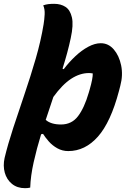

<svg xmlns="http://www.w3.org/2000/svg" viewBox="-60 -778 680 1004"><path d="M467 -552Q507 -552 535 -519.5Q563 -487 573.5 -436Q584 -385 569 -329L562 -302Q519 -139 452 -63.5Q385 12 297 12Q266 12 240 -2.5Q214 -17 195.5 -38Q177 -59 165 -78L155 -76Q132 -1 116 70.5Q100 142 98 203Q86 206 71 206Q30 206 2.5 183.5Q-25 161 -35 125Q-45 89 -36 48Q-19 -23 9 -108.5Q37 -194 68.5 -286.5Q100 -379 127 -472Q154 -565 168 -651Q172 -675 173.5 -702.5Q175 -730 166 -750Q180 -755 193.5 -756.5Q207 -758 223 -758Q258 -758 282.5 -742Q307 -726 316 -687Q325 -648 310 -579Q302 -541 291 -500.5Q280 -460 267 -419L273 -416Q301 -453 334 -484Q367 -515 401.5 -533.5Q436 -552 467 -552ZM405 -396Q358 -396 312 -366Q266 -336 219 -271Q209 -241 199 -211Q189 -181 179 -151Q207 -127 259 -127Q315 -127 348 -170.5Q381 -214 404 -293L409 -310Q426 -369 425 -394Q420 -395 415 -395.5Q410 -396 405 -396Z"/></svg>

Font: Recursive Mn Csl St XBd
Style: Italic
Weight: 800
Italic angle: -15°
Monospace: yes
Version: Version 1.079;hotconv 1.0.112;makeotfexe 2.5.65598; ttfautoh